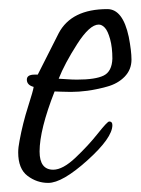

<svg xmlns="http://www.w3.org/2000/svg" viewBox="-20 -392 309 422"><path d="M263 -311Q269 -280 269 -261Q269 -239 254 -223.5Q239 -208 215 -201.5Q191 -195 172 -192.5Q153 -190 136 -190Q126 -190 113.5 -190.5Q101 -191 100 -191Q67 -107 67 -59Q67 -19 97 -19Q118 -19 146 -45.5Q174 -72 195 -98.5Q216 -125 220 -125Q227 -125 227 -117Q227 -89 172 -39.5Q117 10 86 10Q61 10 40.5 -5.5Q20 -21 20 -57Q20 -68 23 -83Q30 -121 41.5 -157Q53 -193 54 -201Q39 -205 39 -217Q39 -228 56 -228H63Q103 -307 109 -319Q137 -372 216 -372Q250 -372 263 -311ZM227 -263Q227 -288 222 -306Q217 -324 210.5 -331Q204 -338 197 -338Q177 -338 149.5 -295Q122 -252 109 -219Q111 -219 125 -218Q139 -217 149 -217Q190 -217 208 -226Q226 -235 227 -263Z"/></svg>

Font: Bilbo Swash Caps
Style: Regular
Weight: 400
Designer: Robert E. Leuschke
Foundry: Robert E. Leuschke
Version: Version 1.002